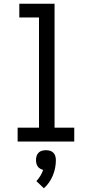

<svg xmlns="http://www.w3.org/2000/svg" viewBox="-20 -755 490 1024"><path d="M74 0V-74H188V-662H83V-735H271V-74H376V0ZM214 249 174 211Q186 198 195.5 182.5Q205 167 210 151Q202 149 194 144.5Q186 140 181 132.5Q176 125 174 116.5Q172 108 172 99Q172 88 175 77.5Q178 67 185.5 59.5Q193 52 203.5 49Q214 46 225 46Q236 46 246.5 49Q257 52 264.5 59.5Q272 67 275 77.5Q278 88 278 99Q278 120 274 140.5Q270 161 262 180.5Q254 200 242 217.5Q230 235 214 249Z"/></svg>

Font: Zed Sans Extended
Style: Regular
Weight: 400
Width: 7
Designer: Belleve Invis
Foundry: Belleve Invis
Version: Version 1.0.0; ttfautohint (v1.8.4)